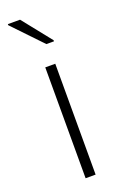

<svg xmlns="http://www.w3.org/2000/svg" viewBox="-145 -785 530 830"><g transform="rotate(-20 120.0 -370.5)"><path d="M97 0V-510H143V0ZM136 -603 9 -736V-741H65L171 -608V-603Z"/></g></svg>

Font: Saira ExtraLight
Style: Regular
Weight: 200
Designer: Hector Gatti with collaboration of the Omnibus-Type team
Foundry: Omnibus-Type
Version: Version 1.100; ttfautohint (v1.8.3)